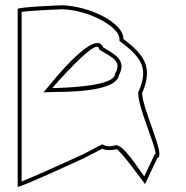

<svg xmlns="http://www.w3.org/2000/svg" viewBox="-20 -722 706 728"><path d="M47 -14C47 -6 300 -123 300 -123L368 -158C380 -152 400 -151 421 -156C430 -162 534 -18 530 -24L577 -124C611 -126 519 -310 519 -369C560 -466 530 -512 448 -574C448 -638 316 -699 216 -702C206 -702 47 -695 47 -688ZM62 -34V-677C98 -682 210 -687 216 -687C316 -684 433 -621 433 -574V-567C514 -506 547 -465 504 -372V-369C504 -313 568 -177 570 -139L567 -138L527 -53C502 -86 446 -178 417 -171C390 -164 380 -168 368 -175L293 -136C288 -134 119 -56 62 -34ZM145 -372 178 -373C216 -374 421 -370 431 -437C461 -493 416 -516 370 -543C369 -548 367 -551 363 -554C320 -592 167 -398 167 -398ZM178 -388C178 -388 356 -594 356 -534C411 -502 443 -488 416 -442C416 -394 224 -389 178 -388Z"/></svg>

Font: Ampere
Style: OuLn
Weight: 400
Version: Version 1